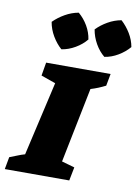

<svg xmlns="http://www.w3.org/2000/svg" viewBox="-112 -863 676 924"><g transform="rotate(10 226.0 -401.5)"><path d="M-23 0 -12 -60Q7 -67 25 -74.5Q43 -82 61 -87L144 -449L73 -474L84 -539H399L388 -480Q370 -471 353 -464Q336 -457 316 -451L242 -84L305 -66L292 0ZM197 -803Q224 -780 242 -749Q260 -718 265 -684Q244 -658 211.5 -639Q179 -620 145 -615Q120 -637 101 -669Q82 -701 76 -737Q100 -761 131.5 -779Q163 -797 197 -803ZM406 -803Q432 -779 450.5 -748.5Q469 -718 475 -684Q453 -658 421 -639Q389 -620 355 -615Q329 -636 310.5 -668.5Q292 -701 286 -737Q309 -761 340.5 -779Q372 -797 406 -803Z"/></g></svg>

Font: Piazzolla SC ExtraBold
Style: Italic
Weight: 800
Italic angle: -11.3°
Designer: Juan Pablo del Peral
Foundry: Huerta Tipografica
Version: Version 1.330